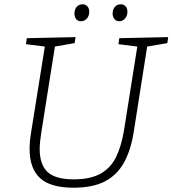

<svg xmlns="http://www.w3.org/2000/svg" viewBox="-20 -868 804 895"><path d="M536 -690 764 -695 760 -667 666 -651 604 -257Q591 -171 559 -112Q527 -53 470 -23Q413 7 323 7Q215 7 166.5 -38Q118 -83 118 -173Q118 -210 125 -251L189 -651L101 -662L105 -690L332 -695L328 -667L236 -651L172 -247Q169 -227 167 -208.5Q165 -190 165 -174Q165 -101 201.5 -66.5Q238 -32 324 -32Q402 -32 449.5 -59Q497 -86 521.5 -137Q546 -188 558 -260L620 -651L532 -662ZM357 -769Q343 -769 335 -779Q327 -789 327 -805Q327 -824 337.5 -836Q348 -848 365 -848Q379 -848 387.5 -838.5Q396 -829 396 -813Q396 -794 385 -781.5Q374 -769 357 -769ZM536 -769Q522 -769 513.5 -779Q505 -789 505 -805Q505 -824 515.5 -836Q526 -848 543 -848Q557 -848 565.5 -838.5Q574 -829 574 -813Q574 -794 563 -781.5Q552 -769 536 -769Z"/></svg>

Font: Bitter Light
Style: Italic
Weight: 300
Italic angle: -9°
Designer: Sol Matas, and Bitter project Authors
Foundry: Sol Matas
Version: Version 2.001